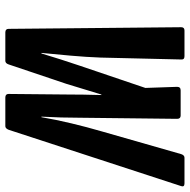

<svg xmlns="http://www.w3.org/2000/svg" viewBox="-16 -678 695 702"><g transform="rotate(90 331.0 -327.5)"><path d="M99 0Q86 0 86 -12L80 -643Q80 -655 92 -655H186Q199 -655 198 -643L191 -348Q189 -295 184 -239Q179 -183 174 -132H176Q197 -202 220 -270L302 -512L298 -628Q298 -641 311 -641H403Q415 -641 415 -628L411 -275Q411 -239 410 -203.5Q409 -168 407 -132H409Q418 -185 431.5 -241.5Q445 -298 461 -353L544 -643Q548 -655 557 -655H651Q665 -655 661 -643L455 -12Q450 0 442 0H337Q324 0 324 -12L326 -222Q326 -253 326.5 -285.5Q327 -318 328 -351H326Q316 -319 306.5 -287Q297 -255 287 -223L216 -12Q212 0 203 0Z"/></g></svg>

Font: Sofia Sans Extra Condensed ExtraBold
Style: Italic
Weight: 800
Italic angle: -9°
Designer: Botio Nikoltchev, Ani Petrova
Foundry: lettersoup
Version: Version 4.101; ttfautohint (v1.8.4.7-5d5b)